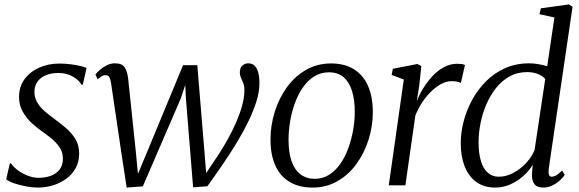

<svg xmlns="http://www.w3.org/2000/svg" viewBox="-20 -837 2613 867"><path d="M354 -455H347.5Q338 -474 309.8 -490.8Q281.5 -507.5 243 -507.5Q212 -507.5 188.5 -498Q165 -488.5 151 -470.5Q137 -452.5 135.5 -426Q134.5 -399.5 146.5 -377.5Q158.5 -355.5 178.8 -337.5Q199 -319.5 221 -303.5Q249 -283 275.5 -260.8Q302 -238.5 319.8 -210.5Q337.5 -182.5 337.5 -144.5Q337.5 -107 321.8 -78.2Q306 -49.5 279.5 -30Q253 -10.5 219.5 -0.2Q186 10 150 10Q126.5 10 97.2 4.5Q68 -1 43.2 -9.5Q18.5 -18 8 -27.5L24.5 -99.5H29.5Q41 -82.5 61.5 -67.5Q82 -52.5 106.8 -43.2Q131.5 -34 154.5 -34Q182.5 -34 207.5 -42.5Q232.5 -51 248.2 -70.2Q264 -89.5 264 -121Q264 -149.5 249 -171.8Q234 -194 211.8 -212Q189.5 -230 168 -245Q148 -259 124.2 -280.5Q100.5 -302 83.2 -331.8Q66 -361.5 66 -399.5Q66 -446 91 -479.8Q116 -513.5 157.5 -531.8Q199 -550 247.5 -550Q273 -550 297.2 -547Q321.5 -544 340.8 -539.5Q360 -535 371 -530.5Z M552 10 526.5 -157.5 481.5 -461.5Q478.5 -481 473.2 -489.2Q468 -497.5 458 -497.5Q447 -498 438.2 -491.8Q429.5 -485.5 421 -479L411 -500.5Q416 -508 429 -519.8Q442 -531.5 460.2 -541.2Q478.5 -551 499 -551Q531.5 -551 543 -533.2Q554.5 -515.5 558.5 -484L592.5 -160L603 -52L643 -147.5L806.5 -542.5H871L903 -154L911 -55.5L969.5 -143Q990.5 -176 1010.5 -212Q1030.5 -248 1046.8 -285.5Q1063 -323 1073 -359.2Q1083 -395.5 1083.5 -427.5Q1084 -447 1078.8 -460.8Q1073.5 -474.5 1068.2 -485.8Q1063 -497 1063 -509Q1063 -530 1074.2 -540.5Q1085.5 -551 1101 -551Q1118.5 -551 1129.5 -540.5Q1140.5 -530 1146 -509.8Q1151.5 -489.5 1151.5 -461Q1151.5 -424.5 1138.8 -382Q1126 -339.5 1103.5 -292.8Q1081 -246 1051.2 -196.5Q1021.5 -147 987 -96.5Q952.5 -46 916.5 4L852 9L819.5 -392.5L816.5 -453.5L796 -391.5L625 4.5Z M1474.5 -550.5Q1536 -550.5 1578 -524.5Q1620 -498.5 1641.8 -449.2Q1663.5 -400 1663.5 -330.5Q1663.5 -267 1644.2 -206.2Q1625 -145.5 1589.5 -96.5Q1554 -47.5 1503.8 -18.8Q1453.5 10 1391.5 10Q1330.5 10 1287.8 -15.5Q1245 -41 1223.2 -89.8Q1201.5 -138.5 1201.5 -206.5Q1201.5 -271 1220.8 -332.5Q1240 -394 1275.8 -443.2Q1311.5 -492.5 1362 -521.5Q1412.5 -550.5 1474.5 -550.5ZM1465.5 -510.5Q1428.5 -510.5 1399.2 -492.2Q1370 -474 1348.2 -442.8Q1326.5 -411.5 1312 -372Q1297.5 -332.5 1290.2 -289.5Q1283 -246.5 1283 -205.5Q1283 -147 1297 -108Q1311 -69 1337.8 -49.2Q1364.5 -29.5 1401.5 -29.5Q1437.5 -29.5 1466.2 -47.8Q1495 -66 1516.8 -97.2Q1538.5 -128.5 1552.8 -167.8Q1567 -207 1574.5 -249.2Q1582 -291.5 1582 -332Q1582 -385.5 1569.8 -425.5Q1557.5 -465.5 1532 -488Q1506.5 -510.5 1465.5 -510.5Z M1735.5 0 1803.5 -478 1748.5 -498.5 1754 -526.5 1865 -548 1882.5 -538.5 1873.5 -453.5 1862 -379Q1872 -407 1890 -436.5Q1908 -466 1931.5 -491.8Q1955 -517.5 1983.8 -533.2Q2012.5 -549 2044 -549Q2055 -549 2064.8 -547.8Q2074.5 -546.5 2079.5 -543L2061 -462Q2055.5 -466 2044.5 -468.2Q2033.5 -470.5 2019.5 -470.5Q1996 -470.5 1972.2 -457.8Q1948.5 -445 1926.2 -423.2Q1904 -401.5 1885.8 -373.5Q1867.5 -345.5 1855.5 -315L1810.5 0Z M2458 -76Q2456 -58.5 2458.8 -48.8Q2461.5 -39 2470.5 -39Q2481 -39 2492.8 -46Q2504.5 -53 2518.5 -67L2530 -47.5Q2525 -39 2511 -25.2Q2497 -11.5 2477 -0.8Q2457 10 2432.5 10Q2405 10 2392.5 -6.5Q2380 -23 2382.5 -56L2385.5 -93Q2370 -66.5 2343.8 -42.8Q2317.5 -19 2284.8 -4.5Q2252 10 2217 10Q2165.5 10 2130.8 -15.2Q2096 -40.5 2078.2 -85.8Q2060.5 -131 2060.5 -191Q2060.5 -238 2073.5 -288.5Q2086.5 -339 2112 -385.8Q2137.5 -432.5 2174.8 -470Q2212 -507.5 2260.8 -529.2Q2309.5 -551 2369.5 -551Q2390 -551 2411.5 -547.2Q2433 -543.5 2451 -538L2483.5 -758L2416 -773L2422.5 -799.5L2548.5 -817L2565.5 -806.5ZM2442 -480Q2430 -495 2408 -503.2Q2386 -511.5 2360.5 -511.5Q2316 -511.5 2280.8 -491.8Q2245.5 -472 2219.2 -438.8Q2193 -405.5 2175.5 -364Q2158 -322.5 2149.5 -278.8Q2141 -235 2141 -194.5Q2141 -144.5 2151.8 -109.5Q2162.5 -74.5 2182.8 -56.8Q2203 -39 2232 -39Q2266 -39 2298.2 -56.2Q2330.5 -73.5 2356 -101.2Q2381.5 -129 2394 -160Z"/></svg>

Font: Merriweather 60pt Light
Style: Italic
Weight: 300
Italic angle: -7.8°
Version: Version 2.101